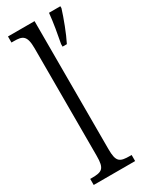

<svg xmlns="http://www.w3.org/2000/svg" viewBox="-199 -806 675 851"><g transform="rotate(-30 138.5 -380.0)"><path d="M9 0H221V-31H214C160 -31 145 -39 145 -105V-760H9V-729H21C65 -729 85 -722 85 -656V-105C85 -39 70 -31 16 -31H9ZM196 -613V-600H218C239 -641 264 -708 277 -750V-760H219C214 -710 205 -660 196 -613Z"/></g></svg>

Font: Noto Serif Devanagari ExtraCondensed Light
Style: Regular
Weight: 300
Width: 2
Designer: Universal Thirst, Indian Type Foundry and the Monotype Design Team
Foundry: Monotype Imaging Inc.
Version: Version 2.004